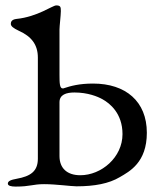

<svg xmlns="http://www.w3.org/2000/svg" viewBox="-20 -685 608 710"><path d="M200 -108V-307C200 -335 225 -343 255 -343C305 -343 341 -328 359 -318C386 -303 433 -266 433 -189C433 -103 355 -37 277 -37C228 -37 200 -63 200 -108ZM200 -576C200 -588 205 -629 205 -644C205 -659 204 -665 188 -665C174 -665 119 -623 41 -615C24 -613 20 -605 20 -597C20 -588 29 -581 50 -571C97 -550 120 -519 120 -472V-98C120 -51 92 -33 42 -24C19 -20 9 -15 9 -6C9 2 21 5 38 5C92 5 101 -4 143 -4C187 -4 243 4 263 4C329 4 383 -6 423 -30C459 -51 523 -84 523 -194C523 -310 445 -376 324 -376C273 -376 241 -367 217 -359C215 -358 214 -358 212 -358C201 -358 200 -376 200 -408Z"/></svg>

Font: EB Garamond 12
Style: Regular
Weight: 400
Version: Version 0.016+